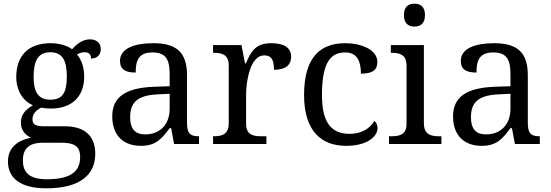

<svg xmlns="http://www.w3.org/2000/svg" viewBox="-20 -780 2987 1040"><path d="M231 240C412 240 496 168 496 53C496 -33 450 -96 331 -96H218C166 -96 156 -110 156 -134C156 -164 177 -184 203 -197C216 -194 240 -192 256 -192C377 -192 436 -265 436 -364C436 -421 420 -457 397 -485C410 -493 423 -497 440 -497C467 -497 473 -478 473 -463C510 -463 526 -487 526 -515C526 -543 507 -567 467 -567C423 -567 389 -534 370 -513C351 -530 304 -546 256 -546C130 -546 68 -476 68 -361C68 -294 101 -234 158 -210C113 -183 93 -156 93 -116C93 -73 121 -46 148 -34C82 -22 23 16 23 94C23 186 92 240 231 240ZM253 -240C189 -240 162 -279 162 -364C162 -453 188 -497 252 -497C317 -497 342 -455 342 -365C342 -278 318 -240 253 -240ZM233 191C131 191 104 147 104 88C104 9 158 -7 214 -7H312C378 -7 414 9 414 70C414 140 376 191 233 191Z M743 10C826 10 857 -30 899 -86H907L923 0H1058V-42H1055C1010 -42 993 -58 993 -114V-373C993 -500 932 -546 810 -546C711 -546 630 -519 630 -450C630 -404 659 -387 715 -387C715 -450 729 -496 806 -496C888 -496 899 -445 899 -373V-313L816 -310C663 -305 588 -256 588 -150C588 -41 654 10 743 10ZM766 -52C711 -52 685 -83 685 -145C685 -223 722 -264 835 -269L899 -272V-191C899 -106 847 -52 766 -52Z M1134 0H1423V-42H1395C1351 -42 1313 -50 1313 -109V-266C1313 -343 1336 -480 1411 -480C1450 -480 1464 -457 1464 -402C1531 -402 1557 -431 1557 -473C1557 -519 1522 -546 1449 -546C1361 -546 1338 -497 1312 -437H1307L1288 -536H1134V-494H1137C1181 -494 1219 -485 1219 -426V-114C1219 -51 1182 -42 1137 -42H1134Z M1855 10C1968 10 2025 -40 2025 -86C2025 -104 2018 -117 2008 -125C1985 -84 1937 -55 1875 -55C1768 -55 1724 -124 1724 -266C1724 -445 1773 -496 1850 -496C1917 -496 1935 -444 1935 -381C1994 -381 2024 -398 2024 -444C2024 -513 1933 -546 1850 -546C1723 -546 1627 -479 1627 -265C1627 -69 1722 10 1855 10Z M2225 -636C2256 -636 2282 -652 2282 -698C2282 -745 2256 -760 2225 -760C2193 -760 2168 -745 2168 -698C2168 -652 2193 -636 2225 -636ZM2087 0H2371V-42H2358C2313 -42 2276 -51 2276 -114V-536H2097V-494H2100C2144 -494 2182 -485 2182 -426V-109C2182 -50 2144 -42 2100 -42H2087Z M2589 10C2672 10 2703 -30 2745 -86H2753L2769 0H2904V-42H2901C2856 -42 2839 -58 2839 -114V-373C2839 -500 2778 -546 2656 -546C2557 -546 2476 -519 2476 -450C2476 -404 2505 -387 2561 -387C2561 -450 2575 -496 2652 -496C2734 -496 2745 -445 2745 -373V-313L2662 -310C2509 -305 2434 -256 2434 -150C2434 -41 2500 10 2589 10ZM2612 -52C2557 -52 2531 -83 2531 -145C2531 -223 2568 -264 2681 -269L2745 -272V-191C2745 -106 2693 -52 2612 -52Z"/></svg>

Font: Noto Serif Balinese
Style: Regular
Weight: 400
Designer: Monotype Design Team
Foundry: Monotype Imaging Inc.
Version: Version 2.005